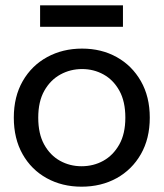

<svg xmlns="http://www.w3.org/2000/svg" viewBox="-20 -691 616 723"><path d="M287 12Q214 12 156 -20Q98 -52 65 -110.5Q32 -169 32 -248Q32 -327 65.5 -385.5Q99 -444 157.5 -476Q216 -508 289 -508Q362 -508 419.5 -476Q477 -444 510.5 -385.5Q544 -327 544 -248Q544 -169 510.5 -110.5Q477 -52 419 -20Q361 12 287 12ZM287 -65Q332 -65 369 -85.5Q406 -106 429 -146.5Q452 -187 452 -248Q452 -309 429.5 -349.5Q407 -390 370 -410.5Q333 -431 289 -431Q245 -431 207.5 -410.5Q170 -390 147 -349.5Q124 -309 124 -248Q124 -187 146.5 -146.5Q169 -106 206 -85.5Q243 -65 287 -65ZM131 -590V-671H443V-590Z"/></svg>

Font: HostGroteskRegular
Style: Regular
Weight: 400
Designer: Doukan Karapınar based on Poppins by Indian Type Foundry, Jonny Pinhorn
Foundry: Element Type
Version: Version 1.001; ttfautohint (v1.8.4.7-5d5b)